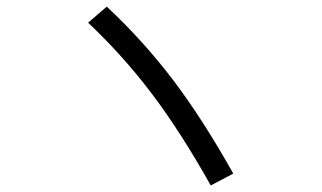

<svg xmlns="http://www.w3.org/2000/svg" viewBox="-20 -653 978 584"><path d="M248 -584 304.7 -632.8Q415.5 -529.3 505.9 -410.4Q596.2 -291.5 689.5 -125L621.1 -88.9Q529.8 -251.5 442.4 -367.2Q355 -482.9 248 -584Z"/></svg>

Font: Pretendard JP
Style: Regular
Weight: 400
Designer: Base glyphs from Inter by Rasmus Andersson; Hangeul glyphs from Noto Sans CJK(Source Han Sans) by Jang Soo-young and Kan
Foundry: Kil Hyung-jin
Version: Version 1.309